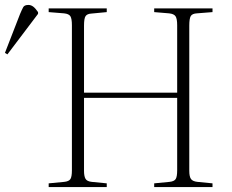

<svg xmlns="http://www.w3.org/2000/svg" viewBox="-139 -757 937 777"><path d="M58 0V-15L121 -21Q140 -23 146 -32.5Q152 -42 152 -68V-655Q152 -681 146 -691Q140 -701 120 -703L58 -708V-723H293V-708L230 -702Q214 -701 207.5 -692Q201 -683 201 -653V-382H578V-655Q578 -681 571.5 -691Q565 -701 545 -703L485 -708V-723H721V-708L658 -703Q639 -702 633 -692Q627 -682 627 -653V-66Q627 -42 634 -32.5Q641 -23 660 -21L721 -15V0H485V-15L547 -21Q566 -23 572 -32.5Q578 -42 578 -68V-361H201V-66Q201 -44 207 -33.5Q213 -23 232 -21L293 -15V0ZM-109 -537 -119 -543 -58 -700Q-50 -719 -45 -728Q-40 -737 -24 -737Q-14 -737 -5 -730.5Q4 -724 15 -708V-701Z"/></svg>

Font: Literata 60pt ExtraLight
Style: Regular
Weight: 250
Designer: Latin by Veronika Burian and Jose Scaglione. Greek by Irene Vlachou. Cyrillic by Vera Evstafieva.
Foundry: TypeTogether
Version: Version 3.103;gftools[0.9.29]